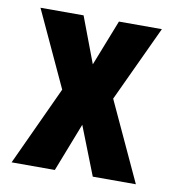

<svg xmlns="http://www.w3.org/2000/svg" viewBox="-66 -586 584 645"><g transform="rotate(10 226.5 -264.0)"><path d="M227.1 -371.6 288.6 -528.3H435.1L314.5 -270L439.5 0H292.5L227.5 -165.5L163.1 0H15.6L140.6 -270L21 -528.3H168Z"/></g></svg>

Font: Roboto Condensed
Style: Bold
Weight: 700
Designer: Google
Version: Version 2.134; 2016